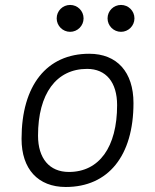

<svg xmlns="http://www.w3.org/2000/svg" viewBox="-20 -744 626 774"><path d="M245.1 9.8C416.5 9.8 518.1 -115.7 518.1 -328.6C518.1 -453.6 451.7 -527.3 339.8 -527.3C168.5 -527.3 66.9 -399.9 66.9 -184.1C66.9 -62.5 133.3 9.8 245.1 9.8ZM257.8 -50.8C179.2 -50.8 133.3 -105.5 133.3 -197.3C133.3 -366.2 207 -466.3 331.1 -466.3C407.7 -466.3 452.1 -412.1 452.1 -320.3C452.1 -150.9 379.9 -50.8 257.8 -50.8ZM262.7 -615.7C292.5 -615.7 316.9 -640.1 316.9 -669.9C316.9 -700.2 292.5 -724.1 262.7 -724.1C232.9 -724.1 208.5 -700.2 208.5 -669.9C208.5 -640.1 232.9 -615.7 262.7 -615.7ZM467.8 -615.7C497.6 -615.7 522 -640.1 522 -669.9C522 -700.2 497.6 -724.1 467.8 -724.1C438 -724.1 413.6 -700.2 413.6 -669.9C413.6 -640.1 438 -615.7 467.8 -615.7Z"/></svg>

Font: Cascadia Code NF Light
Style: Italic
Weight: 300
Italic angle: -10°
Monospace: yes
Designer: Aaron Bell
Foundry: Saja Typeworks
Version: Version 2404.023